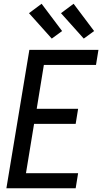

<svg xmlns="http://www.w3.org/2000/svg" viewBox="-20 -1000 543 1020"><path d="M14 0 136 -735H503L490 -655H213L175 -422H395L382 -342H161L118 -80H395L382 0ZM425 -795 304 -930 371 -980 480 -835ZM255 -795 134 -930 201 -980 310 -835Z"/></svg>

Font: Iosevka SS04 Medium
Style: Italic
Weight: 500
Italic angle: -9°
Monospace: yes
Designer: Belleve Invis
Foundry: Belleve Invis
Version: Version 19.0.0; ttfautohint (v1.8.4)